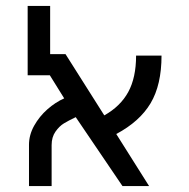

<svg xmlns="http://www.w3.org/2000/svg" viewBox="-20 -629 640 649"><path d="M526 -441H440Q440 -366.5 413.5 -318Q387 -269.5 332.5 -239L201.5 -446H149.5V-609H73.5V-374.5H148.5L197 -296.5Q167.5 -283.5 140.2 -259.5Q113 -235.5 95.5 -204.2Q78 -173 78 -139.5V0H154.5V-138.5Q154.5 -165.5 167.5 -184Q180.5 -202.5 195.8 -211.8Q211 -221 236 -233L394 0H484L373 -176Q452 -218 489 -280Q526 -342 526 -441Z"/></svg>

Font: JuliaMono Light
Style: Regular
Weight: 300
Monospace: yes
Designer: cormullion
Foundry: corm
Version: Version 0.054; ttfautohint (v1.8.4)